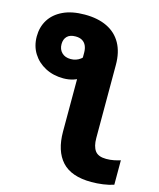

<svg xmlns="http://www.w3.org/2000/svg" viewBox="-152 -883 961 1161"><g transform="rotate(15 328.5 -302.0)"><path d="M582.4 23.2Q608 23.2 630.5 18.6Q653 14 670.8 8.2V161.2Q641.6 171.2 604.5 176.3Q567.4 181.4 531.8 181.4Q405.8 181.4 346.9 116.7Q288 52 288 -69.2V-562.8Q288 -587.6 279.8 -606.1Q271.6 -624.6 255 -634.5Q238.4 -644.4 213 -644.4Q177.8 -644.4 160.1 -626.3Q142.4 -608.2 142.4 -577.6Q142.4 -545 162.9 -524.7Q183.4 -504.4 218.6 -504.4Q253 -504.4 279.5 -524.5Q306 -544.6 321.4 -583.8L407.8 -541.6Q374.8 -457.2 324.1 -418.7Q273.4 -380.2 205.8 -380.2Q142.8 -380.2 92.9 -406.3Q43 -432.4 14.3 -478.3Q-14.4 -524.2 -14.4 -584Q-14.4 -642.8 13.8 -688.2Q42 -733.6 97.3 -760Q152.6 -786.4 233.2 -786.4Q315.2 -786.4 373.2 -758.3Q431.2 -730.2 461.8 -675.3Q492.4 -620.4 492.4 -540.8V-83.8Q492.4 -31.2 512.4 -4Q532.4 23.2 582.4 23.2Z"/></g></svg>

Font: Unbounded
Style: Regular
Weight: 400
Designer: Luke Prowse, Jean-Baptiste Morizot, Fátima Lázaro, Florian Runge
Foundry: NaN
Version: Version 1.701;gftools[0.9.28.dev5+ged2979d]